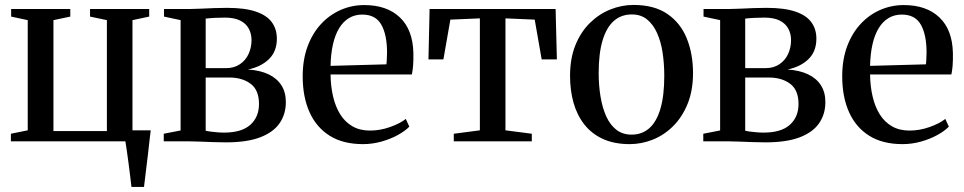

<svg xmlns="http://www.w3.org/2000/svg" viewBox="-20 -558 3804 758"><path d="M499 180Q496.5 158.5 493.5 133.8Q490.5 109 487.2 84.2Q484 59.5 480.8 37.5Q477.5 15.5 475 0H23V-30L89.5 -43.5V-478.5L24 -492.5V-522.5H257.5V-492.5L191 -478.5V-40.5H402V-478.5L335.5 -492.5V-522.5H569V-492.5L503 -478.5V-43.5H575Q572.5 -23.5 570 -1Q567.5 21.5 564.8 45.5Q562 69.5 559 93.2Q556 117 553.5 139Q551 161 548.5 180Z M872 4Q848 4 820.5 3Q793 2 768 1Q743 0 726 0H626.5V-30L693 -43V-478.5L627.5 -492.5V-522.5H730.5Q749 -522.5 773.2 -523.8Q797.5 -525 824.5 -526Q851.5 -527 876.5 -527Q947 -527 990.2 -512.2Q1033.5 -497.5 1053.2 -470.2Q1073 -443 1073 -405.5Q1073 -355 1042 -324.8Q1011 -294.5 959 -283.5Q1006.5 -280.5 1039.8 -264.8Q1073 -249 1090.8 -221.5Q1108.5 -194 1108.5 -155Q1108.5 -107.5 1084 -71.8Q1059.5 -36 1007.5 -16Q955.5 4 872 4ZM864.5 -34.5Q934 -34.5 968.2 -65.2Q1002.5 -96 1002.5 -147.5Q1002.5 -202.5 969.5 -227.2Q936.5 -252 884.5 -252H792V-42Q799.5 -40 811.2 -38.5Q823 -37 836.8 -35.8Q850.5 -34.5 864.5 -34.5ZM792 -289H872Q904.5 -289 927.2 -304.5Q950 -320 961.5 -345.2Q973 -370.5 973 -399.5Q973 -425 962 -445.2Q951 -465.5 927.8 -477Q904.5 -488.5 868 -488.5Q847 -488.5 827.5 -487.5Q808 -486.5 792 -484.5Z M1413 11Q1334.5 11 1281.8 -22Q1229 -55 1202 -115.2Q1175 -175.5 1175 -256.5Q1175 -322.5 1194.2 -374.5Q1213.5 -426.5 1247.2 -463Q1281 -499.5 1325 -518.8Q1369 -538 1418 -538Q1507.5 -538 1558.8 -489.2Q1610 -440.5 1612 -348.5Q1612.5 -318 1610.8 -298Q1609 -278 1606 -264H1285Q1285.5 -217.5 1295 -177Q1304.5 -136.5 1323.2 -106.5Q1342 -76.5 1371.2 -59.5Q1400.5 -42.5 1441 -42.5Q1480.5 -42.5 1520 -56.5Q1559.5 -70.5 1582 -88.5L1596 -58Q1579 -40.5 1550.2 -24.8Q1521.5 -9 1485.8 1Q1450 11 1413 11ZM1285 -298 1505.5 -304Q1507 -315.5 1507.2 -327.5Q1507.5 -339.5 1508 -350.5Q1508 -420.5 1485.5 -460.5Q1463 -500.5 1410 -500.5Q1381 -500.5 1358 -486.8Q1335 -473 1319 -446.8Q1303 -420.5 1294.5 -383Q1286 -345.5 1285 -298Z M1771.5 0V-30L1874.5 -43.5V-485.5L1758 -480.5L1730.5 -323.5H1671.5L1676 -522.5H2173.5L2178.5 -323.5H2118.5L2091 -480.5L1975.5 -485.5V-43.5L2079.5 -30V0Z M2230.5 -258.5Q2230.5 -327 2251.5 -379.2Q2272.5 -431.5 2308.5 -467Q2344.5 -502.5 2389.2 -520.5Q2434 -538.5 2481 -538.5Q2563 -538.5 2615 -502.8Q2667 -467 2691.5 -406Q2716 -345 2716 -269.5Q2716 -201 2694.8 -148.5Q2673.5 -96 2638 -60.5Q2602.5 -25 2557.8 -7Q2513 11 2466 11Q2405 11 2360.2 -9.5Q2315.5 -30 2286.8 -66.8Q2258 -103.5 2244.2 -152.5Q2230.5 -201.5 2230.5 -258.5ZM2473.5 -26.5Q2515 -26.5 2543.8 -52.2Q2572.5 -78 2587.5 -129.5Q2602.5 -181 2602.5 -258.5Q2602.5 -307 2595.8 -350.8Q2589 -394.5 2573.8 -428.2Q2558.5 -462 2534.2 -481.5Q2510 -501 2474.5 -501Q2432.5 -501 2403.5 -475.5Q2374.5 -450 2359 -398.8Q2343.5 -347.5 2343.5 -269.5Q2343.5 -220.5 2350.8 -176.8Q2358 -133 2373.2 -99Q2388.5 -65 2413.2 -45.8Q2438 -26.5 2473.5 -26.5Z M3002 4Q2978 4 2950.5 3Q2923 2 2898 1Q2873 0 2856 0H2756.5V-30L2823 -43V-478.5L2757.5 -492.5V-522.5H2860.5Q2879 -522.5 2903.2 -523.8Q2927.5 -525 2954.5 -526Q2981.5 -527 3006.5 -527Q3077 -527 3120.2 -512.2Q3163.5 -497.5 3183.2 -470.2Q3203 -443 3203 -405.5Q3203 -355 3172 -324.8Q3141 -294.5 3089 -283.5Q3136.5 -280.5 3169.8 -264.8Q3203 -249 3220.8 -221.5Q3238.5 -194 3238.5 -155Q3238.5 -107.5 3214 -71.8Q3189.5 -36 3137.5 -16Q3085.5 4 3002 4ZM2994.5 -34.5Q3064 -34.5 3098.2 -65.2Q3132.5 -96 3132.5 -147.5Q3132.5 -202.5 3099.5 -227.2Q3066.5 -252 3014.5 -252H2922V-42Q2929.5 -40 2941.2 -38.5Q2953 -37 2966.8 -35.8Q2980.5 -34.5 2994.5 -34.5ZM2922 -289H3002Q3034.5 -289 3057.2 -304.5Q3080 -320 3091.5 -345.2Q3103 -370.5 3103 -399.5Q3103 -425 3092 -445.2Q3081 -465.5 3057.8 -477Q3034.5 -488.5 2998 -488.5Q2977 -488.5 2957.5 -487.5Q2938 -486.5 2922 -484.5Z M3543 11Q3464.5 11 3411.8 -22Q3359 -55 3332 -115.2Q3305 -175.5 3305 -256.5Q3305 -322.5 3324.2 -374.5Q3343.5 -426.5 3377.2 -463Q3411 -499.5 3455 -518.8Q3499 -538 3548 -538Q3637.5 -538 3688.8 -489.2Q3740 -440.5 3742 -348.5Q3742.5 -318 3740.8 -298Q3739 -278 3736 -264H3415Q3415.5 -217.5 3425 -177Q3434.5 -136.5 3453.2 -106.5Q3472 -76.5 3501.2 -59.5Q3530.5 -42.5 3571 -42.5Q3610.5 -42.5 3650 -56.5Q3689.5 -70.5 3712 -88.5L3726 -58Q3709 -40.5 3680.2 -24.8Q3651.5 -9 3615.8 1Q3580 11 3543 11ZM3415 -298 3635.5 -304Q3637 -315.5 3637.2 -327.5Q3637.5 -339.5 3638 -350.5Q3638 -420.5 3615.5 -460.5Q3593 -500.5 3540 -500.5Q3511 -500.5 3488 -486.8Q3465 -473 3449 -446.8Q3433 -420.5 3424.5 -383Q3416 -345.5 3415 -298Z"/></svg>

Font: Merriweather 96pt
Style: Regular
Weight: 400
Version: Version 2.100